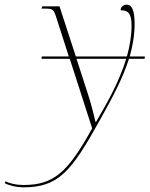

<svg xmlns="http://www.w3.org/2000/svg" viewBox="-153 -563 641 823"><path d="M-53 240C98 240 153 172 275 -48C326 -139 372 -224 400 -311H467L468 -321H403C416 -367 424 -413 424 -461C424 -521 411 -543 391 -543C375 -543 364 -533 364 -519C393 -519 411 -509 411 -454C411 -409 403 -364 391 -321H172L102 -536H28L25 -526H40C73 -526 77 -524 89 -486L142 -321H26L25 -311H146L242 -13C137 178 76 230 -53 230C-84 230 -113 223 -129 214L-133 222C-112 233 -81 240 -53 240ZM256 -41C247 -81 236 -124 220 -172L175 -311H388C357 -209 302 -115 259 -41Z"/></svg>

Font: Noto Serif Display Thin
Style: Italic
Weight: 100
Italic angle: -12°
Designer: Monotype Design Team
Foundry: Monotype Imaging Inc.
Version: Version 2.009